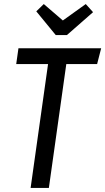

<svg xmlns="http://www.w3.org/2000/svg" viewBox="-20 -927 519 947"><path d="M459 -611H307L221 0H131L217 -611H60L71 -689H479ZM439 -867 310 -754H255L159 -871L196 -907L290 -826L403 -907Z"/></svg>

Font: Fira Sans Compressed
Style: Italic
Weight: 400
Width: 1
Italic angle: -8°
Designer: bBox Type GmbH & Carrois Corporate GbR & Edenspiekermann AG
Foundry: bBox Type GmbH & Carrois Corporate GbR & Edenspiekermann AG
Version: Version 4.301